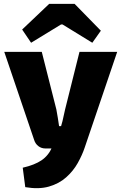

<svg xmlns="http://www.w3.org/2000/svg" viewBox="-20 -764 625 988"><path d="M583 -497 416 -5Q403 34 380 75Q357 116 320.5 148.5Q284 181 232 196Q180 211 110 199L97 99Q158 85 193.5 61Q229 37 248 -6L282 -81Q293 -105 301.5 -140.5Q310 -176 315 -201L389 -497ZM195 -497 270 -201Q274 -180 277.5 -158Q281 -136 284 -115H312L256 0H214Q193 0 177.5 -12Q162 -24 156 -43L2 -497ZM364 -744 499 -606 455 -544 302 -638H294L140 -544L94 -612L233 -744Z"/></svg>

Font: Exo 2 ExtraBold
Style: Regular
Weight: 800
Designer: Natanael Gama
Foundry: Natanael Gama
Version: Version 2.010